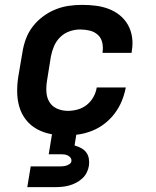

<svg xmlns="http://www.w3.org/2000/svg" viewBox="-20 -548 640 788"><path d="M250 8Q218 8 187.5 2Q157 -4 131 -18.5Q105 -33 86.5 -56.5Q68 -80 59.5 -109Q51 -138 50.5 -169.5Q50 -201 55 -233L72 -333Q76 -360 86 -387.5Q96 -415 114 -438.5Q132 -462 156 -480Q180 -498 207 -509Q234 -520 262 -524Q290 -528 317 -528Q346 -528 373.5 -524.5Q401 -521 426 -511.5Q451 -502 471.5 -485.5Q492 -469 505 -446Q518 -423 522 -395.5Q526 -368 521 -340L520 -331H401V-335Q404 -355 399.5 -374Q395 -393 381 -405.5Q367 -418 348 -422.5Q329 -427 309 -427Q287 -427 265.5 -419.5Q244 -412 227.5 -396Q211 -380 202 -359Q193 -338 189 -317L173 -217Q169 -193 170.5 -170Q172 -147 183 -129Q194 -111 214.5 -102Q235 -93 259 -93Q278 -93 298.5 -98.5Q319 -104 336 -117.5Q353 -131 363.5 -150Q374 -169 377 -189H496V-188Q491 -161 480 -134Q469 -107 451.5 -83.5Q434 -60 410.5 -41.5Q387 -23 360 -12Q333 -1 305 3.5Q277 8 250 8ZM92 220 106 135H221Q228 135 236 134.5Q244 134 251 132Q258 130 265 125.5Q272 121 273 114Q274 106 270 100Q266 94 259 90.5Q252 87 245 86Q238 85 230 85H180L209 -93H309L286 49Q300 53 312.5 59.5Q325 66 333.5 77Q342 88 344.5 102.5Q347 117 345 132Q343 146 336 160Q329 174 317.5 184.5Q306 195 292.5 202Q279 209 265 213Q251 217 236 218.5Q221 220 207 220Z"/></svg>

Font: Iosevka Extended Oblique
Style: Bold
Weight: 700
Width: 7
Italic angle: -9°
Monospace: yes
Designer: Belleve Invis
Foundry: Belleve Invis
Version: Version 32.5.0; ttfautohint (v1.8.4)